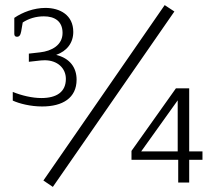

<svg xmlns="http://www.w3.org/2000/svg" viewBox="-20 -715 844 752"><path d="M187 17 663 -670 625 -695 150 -8ZM145 -298C225 -298 280 -331 280 -403C280 -451 253 -487 200 -500C242 -515 267 -547 267 -590C267 -656 215 -684 158 -684C113 -684 68 -667 36 -645V-582C36 -575 40 -571 46 -571C56 -571 60 -577 63 -592L69 -627C92 -642 120 -651 152 -651C194 -651 225 -632 225 -586C225 -538 182 -515 137 -510L93 -505V-473C143 -479 147 -479 155 -479C205 -479 238 -448 238 -406C238 -355 202 -331 142 -331C106 -331 64 -341 30 -355V-321C56 -309 100 -298 145 -298ZM678 0H721V-89H773V-122H721V-369H669L495 -124V-89H678ZM533 -122 676 -322V-122Z"/></svg>

Font: Maitree Light
Style: Regular
Weight: 300
Designer: CadsonDemak Team
Foundry: CadsonDemak
Version: Version 1.000;PS 001.000;hotconv 1.0.88;makeotf.lib2.5.64775